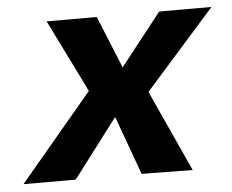

<svg xmlns="http://www.w3.org/2000/svg" viewBox="-42 -553 731 604"><g transform="rotate(-5 323.0 -251.0)"><path d="M314.5 -185.5 173.8 0H8.8L239.3 -274.4L126 -503.9H284.2L351.6 -338.9L481.4 -503.9H646.5L425.8 -254.9L543 2L381.8 0Z"/></g></svg>

Font: FreeUniversal
Style: BoldItalic
Weight: 700
Italic angle: -11°
Version: Version 1.001 March 22, 2017